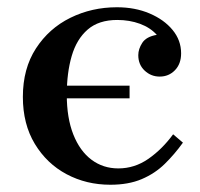

<svg xmlns="http://www.w3.org/2000/svg" viewBox="-20 -499 550 529"><path d="M284 10Q218 10 163.5 -19Q109 -48 76 -102.5Q43 -157 43 -232Q43 -310 79 -365.5Q115 -421 174 -450Q233 -479 302 -479Q352 -479 392 -462Q432 -445 455.5 -416.5Q479 -388 479 -352Q479 -323 462 -305.5Q445 -288 420 -288Q396 -288 378.5 -304.5Q361 -321 361 -347Q361 -364 372 -381Q383 -398 412 -403Q394 -423 365.5 -433.5Q337 -444 303 -444Q252 -444 221.5 -417.5Q191 -391 177.5 -344.5Q164 -298 164 -238Q164 -174 182 -128.5Q200 -83 232 -59Q264 -35 306 -35Q351 -35 389 -61.5Q427 -88 457 -129L484 -106Q461 -74 434 -47.5Q407 -21 370.5 -5.5Q334 10 284 10ZM87 -263H337V-228H87Z"/></svg>

Font: Brygada 1918 SemiBold
Style: Regular
Weight: 600
Designer: Mateusz Machalski | Borys Kosmynka | Przemek Hoffer
Foundry: NIEPODLEGLA 2018
Version: Version 3.006